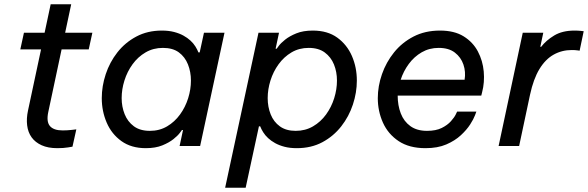

<svg xmlns="http://www.w3.org/2000/svg" viewBox="-20 -683 2750 898"><path d="M248 10Q205 10 175 -3.5Q145 -17 128 -40.5Q111 -64 107 -96.5Q103 -129 111 -166L217 -663H313L206 -160Q196 -114 213.5 -93.5Q231 -73 273 -73Q295 -73 316 -75.5Q337 -78 337 -78L319 3Q319 3 298 6.5Q277 10 248 10ZM395 -452H75L92 -530H412Z M737 -540Q769 -540 794 -533.5Q819 -527 838 -516.5Q857 -506 871 -493Q885 -480 894 -465.5Q903 -451 908 -438H914L934 -530H1030L916 0H820L836 -75H831Q831 -75 821.5 -62Q812 -49 791.5 -32.5Q771 -16 739 -3Q707 10 662 10Q594 10 548 -23Q502 -56 479 -109.5Q456 -163 456 -224Q456 -280 474.5 -336Q493 -392 529 -438Q565 -484 617.5 -512Q670 -540 737 -540ZM742 -459Q697 -459 661 -438Q625 -417 600 -382.5Q575 -348 562 -306.5Q549 -265 549 -224Q549 -184 563 -149Q577 -114 606 -92.5Q635 -71 681 -71Q726 -71 761.5 -92Q797 -113 822 -147.5Q847 -182 860 -223.5Q873 -265 873 -306Q873 -347 859 -382Q845 -417 816.5 -438Q788 -459 742 -459Z M1129 195H1033L1189 -530H1285L1269 -455H1274Q1274 -455 1283.5 -468Q1293 -481 1313.5 -497.5Q1334 -514 1366 -527Q1398 -540 1443 -540Q1512 -540 1557.5 -507Q1603 -474 1626 -421Q1649 -368 1649 -306Q1649 -250 1630.5 -194Q1612 -138 1576 -92Q1540 -46 1488 -18Q1436 10 1368 10Q1336 10 1311 3.5Q1286 -3 1267 -13.5Q1248 -24 1234 -37Q1220 -50 1211 -64.5Q1202 -79 1197 -92H1191ZM1232 -224Q1232 -183 1246 -148Q1260 -113 1289 -92Q1318 -71 1363 -71Q1408 -71 1444 -92Q1480 -113 1505 -147.5Q1530 -182 1543 -223.5Q1556 -265 1556 -306Q1556 -347 1542 -381.5Q1528 -416 1499 -437.5Q1470 -459 1424 -459Q1379 -459 1343.5 -438Q1308 -417 1283 -382.5Q1258 -348 1245 -306.5Q1232 -265 1232 -224Z M1970 10Q1894 10 1844.5 -23Q1795 -56 1771 -109.5Q1747 -163 1747 -224Q1747 -280 1766.5 -336Q1786 -392 1823 -438Q1860 -484 1914 -512Q1968 -540 2038 -540Q2105 -540 2148.5 -513Q2192 -486 2215 -442.5Q2238 -399 2242.5 -348.5Q2247 -298 2235 -252L2231 -236H1840Q1840 -190 1854.5 -152.5Q1869 -115 1899.5 -93Q1930 -71 1977 -71Q2019 -71 2046 -84.5Q2073 -98 2089 -116Q2105 -134 2111.5 -147.5Q2118 -161 2118 -161H2208Q2208 -161 2201.5 -143.5Q2195 -126 2179 -101Q2163 -76 2135.5 -50.5Q2108 -25 2067.5 -7.5Q2027 10 1970 10ZM1854 -310H2153Q2159 -347 2147.5 -381Q2136 -415 2107.5 -437Q2079 -459 2032 -459Q1988 -459 1952.5 -438.5Q1917 -418 1892 -384Q1867 -350 1854 -310Z M2408 0H2312L2425 -530H2521L2507 -464H2511Q2534 -494 2572 -517Q2610 -540 2667 -540Q2684 -540 2697 -538.5Q2710 -537 2710 -537L2691 -446Q2691 -446 2680 -447.5Q2669 -449 2654 -449Q2608 -449 2569.5 -427.5Q2531 -406 2503 -360Q2475 -314 2459 -240Z"/></svg>

Font: Be Vietnam Pro Variable Thin
Style: Italic
Weight: 100
Italic angle: -12°
Designer: Lam Bao, Tony Le, Vietanh Nguyen
Foundry: Yellow Type Foundry
Version: Version 1.002